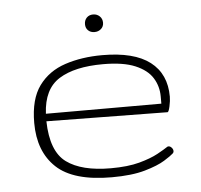

<svg xmlns="http://www.w3.org/2000/svg" viewBox="-43 -560 639 610"><g transform="rotate(-5 276.0 -254.5)"><path d="M289.6 5.4Q167.5 5.4 113.3 -45.7Q59.1 -96.7 59.1 -188Q59.1 -263.7 90.1 -306.2Q121.1 -348.6 174.3 -366.2Q227.5 -383.8 293 -383.8Q394.5 -383.8 445.1 -345Q495.6 -306.2 495.6 -233.9Q495.6 -220.7 491.7 -202.9Q487.8 -185.1 483.9 -185.1L98.1 -189.9Q100.1 -93.8 148.2 -58.6Q196.3 -23.4 289.1 -23.4Q343.8 -23.4 380.6 -33.4Q417.5 -43.5 440.2 -55.9Q462.9 -68.4 473.6 -75.7Q475.1 -76.7 477.5 -76.7Q482.9 -76.7 487.5 -71.5Q492.2 -66.4 492.2 -60.5Q492.2 -55.2 487.3 -51.8Q481.9 -46.4 459.7 -32.5Q437.5 -18.6 395.8 -6.6Q354 5.4 289.6 5.4ZM98.6 -213.9H466.8V-236.8Q466.8 -269.5 450.2 -296.1Q433.6 -322.8 395.5 -338.9Q357.4 -355 293 -355Q202.6 -355 152.6 -323.7Q102.5 -292.5 98.6 -213.9ZM275.4 -459Q262.7 -459 254.9 -466.6Q247.1 -474.1 247.1 -486.3Q247.1 -499 254.9 -507.1Q262.7 -515.1 275.4 -515.1Q287.6 -515.1 296.1 -507.1Q304.7 -499 304.7 -486.3Q304.7 -474.1 296.1 -466.6Q287.6 -459 275.4 -459Z"/></g></svg>

Font: Gruppo
Style: Regular
Weight: 400
Designer: Vernon Adams
Foundry: Vernon Adams
Version: Version 1.001; ttfautohint (v1.8.4.7-5d5b);gftools[0.9.28]